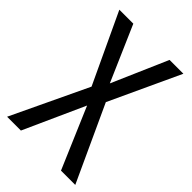

<svg xmlns="http://www.w3.org/2000/svg" viewBox="-214 -799 884 884"><g transform="rotate(45 228.0 -357.0)"><path d="M450 0H357L230 -297L96 0H6L183 -373L23 -714H114L232 -443L350 -714H440L280 -369Z"/></g></svg>

Font: Noto Sans Tamil Condensed
Style: Regular
Weight: 400
Width: 3
Designer: Jelle Bosma - Monotype Design Team
Foundry: Monotype Imaging Inc.
Version: Version 2.004; ttfautohint (v1.8.4.7-5d5b)